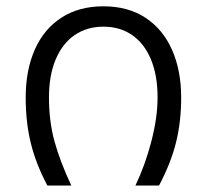

<svg xmlns="http://www.w3.org/2000/svg" viewBox="-20 -574 640 594"><path d="M59.5 -272.5Q59.5 -356.5 87.5 -420.2Q115.5 -484 169.8 -519.2Q224 -554.5 300 -554.5Q376.5 -554.5 430.5 -518.8Q484.5 -483 512.5 -419.2Q540.5 -355.5 540.5 -272.5Q540.5 -197 524.5 -133Q508.5 -69 472 0H399Q429.5 -64 448.5 -137.5Q467.5 -211 467.5 -272.5Q467.5 -341 447 -390.2Q426.5 -439.5 388.8 -465.5Q351 -491.5 300 -491.5Q249 -491.5 211 -465.5Q173 -439.5 152.2 -390Q131.5 -340.5 131.5 -272.5Q131.5 -199 148.5 -137Q165.5 -75 200.5 0H126.5Q91.5 -66 75.5 -130.5Q59.5 -195 59.5 -272.5Z"/></svg>

Font: JuliaMono Light
Style: Regular
Weight: 300
Monospace: yes
Designer: cormullion
Foundry: corm
Version: Version 0.054; ttfautohint (v1.8.4)